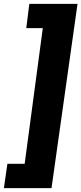

<svg xmlns="http://www.w3.org/2000/svg" viewBox="-62 -844 419 988"><path d="M336.9 -824.2 203.1 124H-42L-23.9 -1H64.9L158.2 -699.2H73.2L88.9 -824.2Z"/></svg>

Font: Fira Sans Compressed ExtraBold
Style: Italic
Weight: 800
Width: 3
Italic angle: -8°
Designer: Carrois Corporate & Edenspiekermann AG
Foundry: Carrois Corporate GbR & Edenspiekermann AG
Version: Version 4.203;PS 004.203;hotconv 1.0.88;makeotf.lib2.5.64775